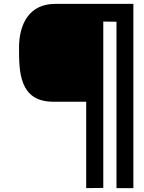

<svg xmlns="http://www.w3.org/2000/svg" viewBox="-20 -770 743 989"><path d="M667 199V-750H264C132 -750 78 -648 78 -524C78 -400 79 -246 255 -246H424V199L512 198V-659L580 -658V199Z"/></svg>

Font: Advent Pro
Style: SemiBold
Weight: 600
Designer: Andreas Kalpakidis
Foundry: Andreas Kalpakidis
Version: Version 2.002 2008